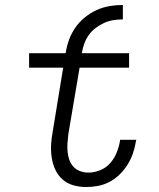

<svg xmlns="http://www.w3.org/2000/svg" viewBox="-20 -744 640 772"><path d="M326 8Q300 8 275 1Q250 -6 231.5 -22.5Q213 -39 202.5 -61.5Q192 -84 188 -110Q184 -136 185.5 -162.5Q187 -189 192 -215L234 -472H97V-530H244Q248 -557 257 -582.5Q266 -608 282 -631.5Q298 -655 320.5 -673.5Q343 -692 368.5 -703.5Q394 -715 420.5 -719.5Q447 -724 474 -724V-666Q455 -666 436 -663Q417 -660 399 -652Q381 -644 364.5 -631.5Q348 -619 336.5 -602.5Q325 -586 318.5 -567.5Q312 -549 309 -530H499V-472H300L255 -206Q253 -188 251.5 -170.5Q250 -153 251.5 -135.5Q253 -118 258.5 -102Q264 -86 275 -74Q286 -62 302 -56Q318 -50 336 -50Q359 -50 382.5 -59.5Q406 -69 422.5 -87.5Q439 -106 448.5 -129Q458 -152 462 -175Q462 -177 462.5 -178.5Q463 -180 463 -182H528Q527 -180 527 -177.5Q527 -175 526 -173Q522 -149 514 -126Q506 -103 492.5 -81.5Q479 -60 460.5 -42Q442 -24 420 -12.5Q398 -1 374 3.5Q350 8 326 8Z"/></svg>

Font: Iosevka Slab LtExObl
Style: Regular
Weight: 300
Width: 7
Italic angle: -9°
Monospace: yes
Designer: Belleve Invis
Foundry: Belleve Invis
Version: Version 11.1.0; ttfautohint (v1.8.3)